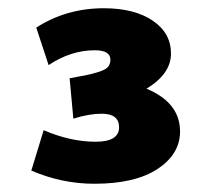

<svg xmlns="http://www.w3.org/2000/svg" viewBox="-20 -867 517 466"><path d="M336 -652H335Q417 -618 417 -548Q417 -493 362.5 -457Q308 -421 209 -421Q130 -421 56 -453L86 -551Q151 -523 212 -523Q269 -523 269 -558Q269 -591 227 -591Q196 -591 158 -579L149 -677Q180 -683 191 -685Q202 -687 219.5 -692.5Q237 -698 242.5 -705Q248 -712 248 -722Q248 -745 210 -745Q152 -745 98 -709L68 -800Q141 -847 232 -847Q306 -847 350.5 -817Q395 -787 395 -737Q395 -688 336 -652Z"/></svg>

Font: Martel Sans Heavy
Style: Regular
Weight: 900
Designer: Dan Reynolds and Mathieu Réguer
Foundry: Dan Reynolds and Mathieu Réguer
Version: Version 1.001;PS 001.001;hotconv 1.0.70;makeotf.lib2.5.58329